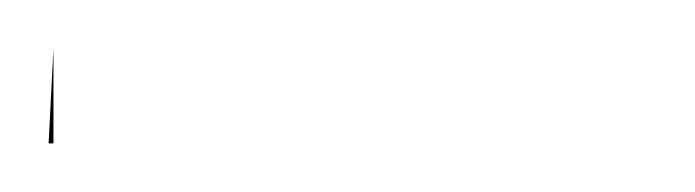

<svg xmlns="http://www.w3.org/2000/svg" viewBox="-20 -59 286 79"><path d="M0 0H2V-39Z"/></svg>

Font: Nordica Plus
Style: NordicaClassicLtExtOblOl
Weight: 300
Version: Version 1.01